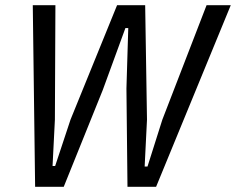

<svg xmlns="http://www.w3.org/2000/svg" viewBox="-20 -718 907 738"><path d="M115 0 106 -698H193L191 -258L182 -80H192L251 -258L430 -698H538L545 -258L536 -78H547L604 -258L774 -698H867L580 0H470L466 -378L473 -610H462L375 -372L225 0Z"/></svg>

Font: IBM Plex Sans Condensed Text
Style: Italic
Weight: 450
Width: 3
Italic angle: -11°
Designer: Mike Abbink, Paul van der Laan, Pieter van Rosmalen
Foundry: Bold Monday
Version: Version 1.1